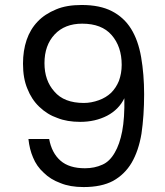

<svg xmlns="http://www.w3.org/2000/svg" viewBox="-20 -757 670 778"><path d="M179.2 -193.8Q189.5 -137.2 225.1 -106Q260.3 -75.2 324.2 -75.2Q363.3 -75.2 395 -89.8Q424.3 -102.5 444.8 -138.2Q464.8 -171.9 475.1 -225.1Q485.4 -279.3 483.9 -358.9Q461.4 -313 414.1 -288.1Q365.7 -263.2 305.2 -263.2Q251.5 -263.2 212.9 -278.8Q172.4 -292.5 139.2 -324.2Q107.9 -354 90.8 -397.9Q73.2 -439.5 73.2 -499Q73.2 -551.8 87.9 -595.2Q102.5 -638.2 132.8 -669.9Q161.6 -700.2 208 -719.2Q249.5 -736.8 311 -736.8Q384.8 -736.8 433.1 -711.9Q482.4 -686.5 511.2 -640.1Q540 -593.8 551.8 -525.9Q564 -455.6 564 -375Q564 -288.6 553.2 -214.8Q541.5 -145.5 513.2 -97.2Q485.4 -50.3 438 -23.9Q391.1 1 318.8 1Q263.7 1 225.1 -15.1Q184.6 -29.8 157.2 -57.1Q128.4 -83 113.8 -119.1Q99.6 -151.9 95.2 -193.8ZM160.2 -501Q160.2 -430.7 200.2 -386.2Q239.3 -339.8 319.8 -339.8Q349.6 -339.8 380.9 -351.1Q409.2 -361.3 430.2 -380.9Q450.2 -400.9 461.9 -429.2Q473.1 -460.4 473.1 -494.1Q473.1 -568.4 432.1 -615.2Q392.1 -661.1 313 -661.1Q242.2 -661.1 201.2 -617.2Q160.2 -573.2 160.2 -501Z"/></svg>

Font: PoppinsZ
Style: Regular
Weight: 400
Designer: Ninad Kale (Devanagari), Jonny Pinhorn (Latin)
Foundry: Indian Type Foundry
Version: Version 3.002;FEAKit 1.0